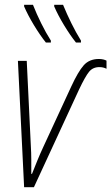

<svg xmlns="http://www.w3.org/2000/svg" viewBox="-20 -784 466 804"><path d="M81 0 55 -529H92L109 -176Q111 -143 111 -115.5Q111 -88 111 -56H114Q125 -84 136.5 -112Q148 -140 161 -168L278 -421Q307 -484 330.5 -510.5Q354 -537 394 -537Q404 -537 412.5 -535Q421 -533 426 -530V-496Q413 -503 396 -503Q369 -503 353 -483.5Q337 -464 311 -409L122 0ZM298 -606Q274 -636 248.5 -678Q223 -720 207 -757V-764H244Q260 -725 279 -686.5Q298 -648 319 -614V-606ZM172 -606Q148 -636 122.5 -678Q97 -720 81 -757V-764H118Q133 -726 152.5 -686.5Q172 -647 193 -614V-606Z"/></svg>

Font: Noto Sans Condensed ExtraLight
Style: Italic
Weight: 200
Width: 3
Italic angle: -12°
Designer: Monotype Design Team
Foundry: Monotype Imaging Inc.
Version: Version 2.013; ttfautohint (v1.8.4.7-5d5b)